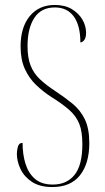

<svg xmlns="http://www.w3.org/2000/svg" viewBox="-20 -744 422 774"><path d="M191 10Q140 10 108.5 -11Q77 -32 62.5 -63Q48 -94 48 -124Q48 -136 52 -152Q56 -168 71 -168Q71 -121 83 -83Q95 -45 121.5 -22.5Q148 0 193 0Q249 0 280.5 -39Q312 -78 312 -163Q312 -214 299.5 -245Q287 -276 259.5 -300.5Q232 -325 187 -353Q153 -375 125 -402Q97 -429 80 -466.5Q63 -504 63 -557Q63 -634 100 -679Q137 -724 201 -724Q242 -724 270 -707Q298 -690 312.5 -664.5Q327 -639 327 -612Q327 -592 319.5 -582.5Q312 -573 304 -573Q304 -641 277.5 -677.5Q251 -714 201 -714Q146 -714 118.5 -672Q91 -630 91 -558Q91 -511 103.5 -479.5Q116 -448 141 -424.5Q166 -401 204 -376Q242 -351 273 -325.5Q304 -300 322 -263Q340 -226 340 -167Q340 -85 302.5 -37.5Q265 10 191 10Z"/></svg>

Font: Noto Serif Display ExtraCondensed Thin
Style: Regular
Weight: 100
Width: 2
Designer: Monotype Design Team
Foundry: Monotype Imaging Inc.
Version: Version 2.009